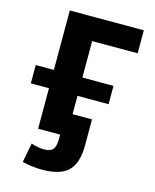

<svg xmlns="http://www.w3.org/2000/svg" viewBox="-138 -822 926 1145"><g transform="rotate(15 325.5 -250.0)"><path d="M36 -250V-363H148V-730H605V-588H324V-363H516V-250H324V-137H444V22Q444 134 394.5 182Q345 230 234 230Q170 230 111 215L134 95Q174 110 214 110Q253 110 268.5 91Q284 72 284 22V0H270H148V-250Z"/></g></svg>

Font: M PLUS 1p ExtraBold
Style: Regular
Weight: 800
Version: Version 1.062